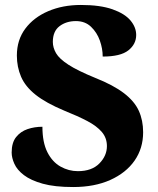

<svg xmlns="http://www.w3.org/2000/svg" viewBox="-20 -744 636 774"><path d="M275 10Q200 10 152 -3.5Q104 -17 76.5 -38Q49 -59 38 -83.5Q27 -108 27 -129Q27 -169 45 -191.5Q63 -214 91 -223.5Q119 -233 151 -233Q151 -170 171 -130.5Q191 -91 224 -72.5Q257 -54 294 -54Q350 -54 380.5 -85Q411 -116 411 -155Q411 -188 390.5 -212Q370 -236 332 -256Q294 -276 239 -298Q165 -329 123.5 -362Q82 -395 65 -434.5Q48 -474 48 -520Q48 -583 82 -628.5Q116 -674 174.5 -699Q233 -724 306 -724Q384 -724 433.5 -706.5Q483 -689 506 -661.5Q529 -634 529 -603Q529 -566 497.5 -541Q466 -516 394 -516Q394 -548 382.5 -580.5Q371 -613 347 -636Q323 -659 286 -659Q247 -659 220 -638.5Q193 -618 193 -575Q193 -552 206 -529.5Q219 -507 256 -483Q293 -459 364 -430Q437 -401 479.5 -368.5Q522 -336 539.5 -297.5Q557 -259 557 -211Q557 -146 522.5 -96.5Q488 -47 424.5 -18.5Q361 10 275 10Z"/></svg>

Font: Noto Serif Bengali ExtraBold
Style: Regular
Weight: 800
Designer: Juan Bruce, Universal Thirst, Indian Type Foundry and the Monotype Design Team.
Foundry: Monotype Imaging Inc.
Version: Version 2.003